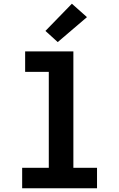

<svg xmlns="http://www.w3.org/2000/svg" viewBox="-20 -1011 640 1031"><path d="M99 0V-110H242V-625H115V-735H374V-110H501V0ZM290 -785 224 -845 366 -991 447 -919Z"/></svg>

Font: Iosevka Extrabold Extended
Style: Regular
Weight: 800
Width: 7
Monospace: yes
Designer: Belleve Invis
Foundry: Belleve Invis
Version: Version 32.5.0; ttfautohint (v1.8.4)